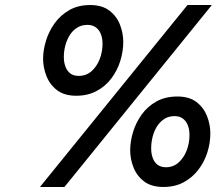

<svg xmlns="http://www.w3.org/2000/svg" viewBox="-20 -732 878 764"><path d="M139 12 726 -712H823L236.5 12ZM283 -351Q236 -351 207 -373.2Q178 -395.5 164.8 -429.5Q151.5 -463.5 151.5 -498Q151.5 -532.5 163 -570Q174.5 -607.5 197.5 -639.5Q220.5 -671.5 255.8 -691.8Q291 -712 339 -712Q386 -712 415.2 -689.8Q444.5 -667.5 457.5 -633.5Q470.5 -599.5 470.5 -565.5Q470.5 -527 458.5 -489Q446.5 -451 423 -419.8Q399.5 -388.5 364.2 -369.8Q329 -351 283 -351ZM293 -430Q323 -430 344 -448.5Q365 -467 376.5 -496.2Q388 -525.5 388 -558Q388 -580 381.2 -596.8Q374.5 -613.5 361.2 -623.2Q348 -633 328 -633Q305 -633 287.5 -622.2Q270 -611.5 258.2 -593.2Q246.5 -575 240.2 -552Q234 -529 234 -504.5Q234 -484.5 240.2 -467.5Q246.5 -450.5 259.2 -440.2Q272 -430 293 -430ZM630.5 12Q582.5 12 553.5 -10Q524.5 -32 511.2 -65.8Q498 -99.5 498 -134Q498 -168.5 509.2 -206Q520.5 -243.5 543.5 -275.8Q566.5 -308 602 -328Q637.5 -348 686 -348Q733 -348 761.8 -326Q790.5 -304 803.8 -270Q817 -236 817 -201.5Q817 -163 805 -125.2Q793 -87.5 769.2 -56.5Q745.5 -25.5 711 -6.8Q676.5 12 630.5 12ZM640.5 -66.5Q669.5 -66.5 690.5 -85.2Q711.5 -104 722.8 -133.2Q734 -162.5 734 -195Q734 -216.5 727.5 -233.2Q721 -250 707.8 -260Q694.5 -270 675 -270Q651.5 -270 634.2 -259Q617 -248 605.2 -229.8Q593.5 -211.5 587.5 -188.5Q581.5 -165.5 581.5 -141Q581.5 -121.5 587.5 -104.2Q593.5 -87 606.5 -76.8Q619.5 -66.5 640.5 -66.5Z"/></svg>

Font: Overpass Medium
Style: Italic
Weight: 500
Italic angle: -10°
Designer: Delve Withrington, Dave Bailey, Thomas Jockin
Foundry: Delve Fonts LLC
Version: Version 4.000